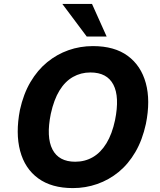

<svg xmlns="http://www.w3.org/2000/svg" viewBox="-20 -952 817 983"><path d="M353 11Q244 11 175.5 -39Q107 -89 83 -179.5Q59 -270 82 -389Q100 -471 136 -532Q172 -593 221.5 -633.5Q271 -674 330.5 -695Q390 -716 456 -716Q566 -716 634 -666Q702 -616 726.5 -526.5Q751 -437 727 -318Q709 -235 673 -173.5Q637 -112 587.5 -71.5Q538 -31 478 -10Q418 11 353 11ZM365 -124Q415 -124 455.5 -147.5Q496 -171 525 -218.5Q554 -266 569 -337Q593 -456 560.5 -518.5Q528 -581 443 -581Q394 -581 353.5 -558Q313 -535 284.5 -488.5Q256 -442 240 -369Q216 -250 248.5 -187Q281 -124 365 -124ZM424 -765 299 -932H451L526 -765Z"/></svg>

Font: Nunito Sans 7pt SemiCondensed ExtraBold
Style: Italic
Weight: 800
Width: 4
Italic angle: -9°
Designer: Vernon Adams
Foundry: Vernon Adams
Version: Version 3.101;gftools[0.9.27]